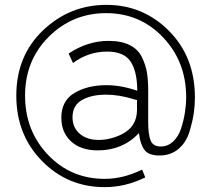

<svg xmlns="http://www.w3.org/2000/svg" viewBox="-20 -623 877 789"><path d="M417 -603Q568 -603 674.5 -496Q781 -389 781 -222Q781 -191 776.5 -159Q772 -127 759 -83Q746 -39 714 -11.5Q682 16 635 16Q590 16 573 -8Q556 -32 551 -76Q484 -5 382 -5Q312 -5 272 -42Q232 -79 232 -139Q232 -209 286 -241Q340 -273 417 -273Q478 -273 544 -250Q544 -328 517 -369.5Q490 -411 420 -411Q343 -411 280 -364L262 -403Q340 -455 426 -455Q479 -455 513.5 -437.5Q548 -420 563.5 -387.5Q579 -355 584 -324Q589 -293 589 -250V-121Q589 -70 599 -45.5Q609 -21 641 -21Q670 -21 692 -42Q714 -63 724.5 -96Q735 -129 740 -161Q745 -193 745 -224Q745 -369 650.5 -469Q556 -569 416 -569Q278 -569 180.5 -472Q83 -375 83 -230Q83 -86 177 13Q271 112 411 112Q486 112 564 74L577 106Q496 146 410 146Q258 146 152.5 38.5Q47 -69 47 -230Q47 -394 157 -498.5Q267 -603 417 -603ZM478 -70Q543 -101 543 -172V-212Q540 -212 518.5 -218.5Q497 -225 470 -229.5Q443 -234 415 -234Q356 -234 317 -212Q278 -190 278 -141Q278 -99 307.5 -73.5Q337 -48 385 -48Q432 -48 478 -70Z"/></svg>

Font: Raleway
Style: Regular
Weight: 400
Designer: Matt McInerney, Pablo Impallari, Rodrigo Fuenzalida
Foundry: Matt McInerney, Pablo Impallari, Rodrigo Fuenzalida
Version: Version 1.000;PS 001.001;hotconv 1.0.56; ttfautohint (v1.5)